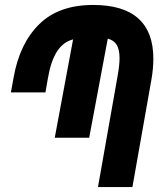

<svg xmlns="http://www.w3.org/2000/svg" viewBox="-20 -755 640 775"><path d="M462.5 -520.5Q462.5 -555 451.2 -573.8Q440 -592.5 415 -599L340 -199H201L275 -596Q235.5 -586 210.5 -547.8Q185.5 -509.5 173.5 -440L163.5 -382H24L35 -442.5Q59 -579 138 -657Q217 -735 356 -735Q477.5 -735 538.2 -680.5Q599 -626 599 -518.5Q599 -477.5 591 -432.5L514.5 0H375.5L455 -450Q462.5 -491.5 462.5 -520.5Z"/></svg>

Font: JuliaMono ExtraBoldItalic
Style: Regular
Weight: 800
Italic angle: -9°
Monospace: yes
Designer: cormullion
Foundry: corm
Version: Version 0.049; ttfautohint (v1.8.4)